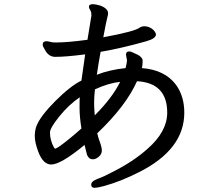

<svg xmlns="http://www.w3.org/2000/svg" viewBox="-20 -811 1040 922"><path d="M245 -97Q244 -97 243 -98.5Q242 -100 240 -101Q220 -137 220 -175Q220 -196 264.5 -251.5Q309 -307 363 -344Q362 -337 362 -294Q362 -250 371 -194Q307 -137 261 -105Q247 -97 245 -97ZM435 -257Q435 -260 433.5 -277.5Q432 -295 432 -321Q432 -346 436 -382Q501 -412 557 -418Q519 -341 435 -257ZM435 91Q446 91 477 83Q559 61 647 16Q865 -93 865 -270Q865 -349 825 -404Q771 -476 661 -484Q665 -496 665 -520Q665 -540 622 -557Q609 -564 600 -564Q585 -564 585 -548L590 -520Q588 -503 583 -484Q506 -476 445 -452Q448 -472 453 -504Q458 -536 463 -562Q567 -580 683 -613Q729 -626 729 -646Q726 -661 709.5 -673Q693 -685 671 -685Q659 -684 652 -679Q628 -660 476 -632Q490 -707 494.5 -723.5Q499 -740 499 -747Q499 -770 462 -784Q438 -791 426 -791Q407 -791 407 -778Q407 -772 413 -763Q419 -754 419 -736L400 -620Q305 -607 247 -607Q230 -607 221 -610Q212 -613 203 -613Q185 -613 185 -597Q185 -590 187.5 -586.5Q190 -583 195 -573Q213 -538 245 -538Q298 -538 389 -550L371 -424Q318 -398 246.5 -326.5Q175 -255 156 -208Q147 -186 147 -157Q147 -127 164 -82Q187 -21 226 -21Q272 -21 386 -115L398 -67Q407 -46 425 -46Q440 -46 454.5 -58.5Q469 -71 469 -88Q469 -103 460 -127.5Q451 -152 447 -171Q584 -301 638 -421Q783 -413 783 -270Q783 -179 688 -96Q620 -35 520 15Q479 37 448.5 48Q418 59 418 76Q418 91 435 91Z"/></svg>

Font: LXGW WenKai Mono TC
Style: Bold
Weight: 700
Designer: LXGW / Fontworks Inc.
Foundry: LXGW / Fontworks Inc.
Version: Version 1.330